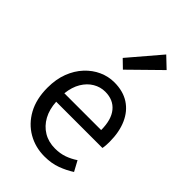

<svg xmlns="http://www.w3.org/2000/svg" viewBox="-260 -967 1074 1074"><g transform="rotate(45 277.0 -429.5)"><path d="M311.7 13.4Q239.5 13.4 180.4 -20.6Q121.3 -54.6 86.4 -118.2Q51.6 -181.9 51.6 -271Q51.6 -337.5 71.6 -390.1Q91.7 -442.7 126.5 -480.1Q161.4 -517.6 205 -537.2Q248.6 -556.8 295.4 -556.8Q364.6 -556.8 412.8 -525.7Q461 -494.5 486.4 -437.1Q511.9 -379.7 511.9 -301.7Q511.9 -287.4 510.9 -274.1Q510 -260.7 507.6 -249.7H141.9Q145 -192.4 168.3 -149.8Q191.7 -107.2 231.1 -83.5Q270.4 -59.8 322.3 -59.8Q361.8 -59.8 394.5 -71.2Q427.1 -82.7 457.5 -103.1L490.3 -42.5Q454.8 -19.4 411 -3Q367.2 13.4 311.7 13.4ZM140.7 -315.5H431.7Q431.7 -397.1 396.2 -440.3Q360.8 -483.6 296.5 -483.6Q258.5 -483.6 225.1 -463.9Q191.7 -444.3 169.2 -406.9Q146.7 -369.6 140.7 -315.5ZM278.9 -640.4 231.7 -686.1 390.2 -871.9 453.5 -811.8Z"/></g></svg>

Font: Shanggu Sans SC VF
Style: Regular
Weight: 250
Designer: GuiWonder
Version: Version 1.021